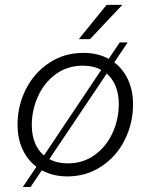

<svg xmlns="http://www.w3.org/2000/svg" viewBox="-20 -717 620 788"><path d="M151.5 -18 105.5 50.5H73.5L129.5 -32.5Q92.5 -60.5 72.2 -105Q52 -149.5 52 -205.5Q52 -283 86.2 -350.8Q120.5 -418.5 182.2 -459.2Q244 -500 322 -500Q381 -500 426 -475.5L471.5 -543H504L449 -461Q486 -433 506 -388.8Q526 -344.5 526 -289Q526 -210.5 491.8 -142.5Q457.5 -74.5 395.8 -33.8Q334 7 256.5 7Q198.5 7 151.5 -18ZM160.5 -79 395.5 -430Q363.5 -447.5 320.5 -447.5Q257 -447.5 209.2 -412.8Q161.5 -378 136 -321.8Q110.5 -265.5 110.5 -203.5Q110.5 -163 123.2 -131.2Q136 -99.5 160.5 -79ZM258.5 -46.5Q321 -46.5 368.5 -80.8Q416 -115 441.8 -171.2Q467.5 -227.5 467.5 -290.5Q467.5 -331 454.8 -362.8Q442 -394.5 418 -415L182.5 -64Q214.5 -46.5 258.5 -46.5ZM417.5 -697H482L349.5 -556.5H303.5Z"/></svg>

Font: HK Grotesk Light
Style: Italic
Weight: 300
Italic angle: -16°
Designer: Alfredo Marco Pradil
Foundry: Hanken Design Co.
Version: Version 3.001